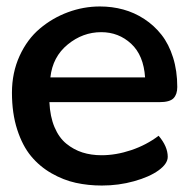

<svg xmlns="http://www.w3.org/2000/svg" viewBox="-20 -555 581 588"><path d="M522.9 -288.6Q522.9 -266.1 511.5 -254.2Q500 -242.2 468.3 -242.2H131.3Q133.3 -197.8 147 -165.5Q160.6 -133.3 183.1 -115Q205.6 -96.7 232.4 -88.1Q259.3 -79.6 291 -79.6Q335.4 -79.6 381.8 -95.2Q428.2 -110.8 465.8 -139.2Q493.7 -106.4 493.7 -74.7Q493.7 -53.7 465.8 -33.4Q438 -13.2 390.6 0Q343.3 13.2 292 13.2Q250 13.2 212.2 4.9Q174.3 -3.4 137.9 -24.2Q101.6 -44.9 75.2 -76.7Q48.8 -108.4 32.7 -158.2Q16.6 -208 16.6 -271Q16.6 -332.5 40 -383.8Q63.5 -435.1 102.1 -467.5Q140.6 -500 188.2 -517.6Q235.8 -535.2 286.1 -535.2Q323.2 -535.2 357.4 -525.9Q391.6 -516.6 421.9 -496.8Q452.1 -477.1 474.6 -448.5Q497.1 -419.9 510 -378.9Q522.9 -337.9 522.9 -288.6ZM424.3 -317.9Q419.9 -385.7 381.6 -421.1Q343.3 -456.5 290 -456.5Q233.4 -456.5 187.3 -418.7Q141.1 -380.9 134.3 -317.9Z"/></svg>

Font: Coustard
Style: Regular
Weight: 400
Foundry: vernon adams
Version: Version 1.000